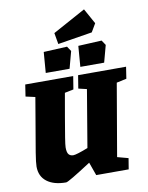

<svg xmlns="http://www.w3.org/2000/svg" viewBox="-106 -1073 892 1159"><g transform="rotate(-10 340.5 -493.0)"><path d="M609 -528 533 -85 600 -67 589 0H390L361 -81Q218 12 204 12Q129 12 86.5 -20.5Q44 -53 44 -113Q44 -136 54 -198Q64 -260 88 -398Q101 -476 110 -528L52 -541L63 -613H357L344 -533L290 -522L265 -379Q252 -304 244.5 -257Q237 -210 237 -196Q237 -165 247 -153.5Q257 -142 275 -142Q294 -142 366 -170L425 -521L374 -533L387 -613H681L670 -541ZM207 -787 351 -794 371 -764 343 -660H197ZM419 -787 563 -794 583 -764 555 -660H409ZM290 -888 491 -998 543 -904 513 -853 302 -819Z"/></g></svg>

Font: Grenze Black
Style: Italic
Weight: 900
Italic angle: -10°
Designer: Renata Polastri
Foundry: Omnibus-Type
Version: Version 1.002; ttfautohint (v1.8)